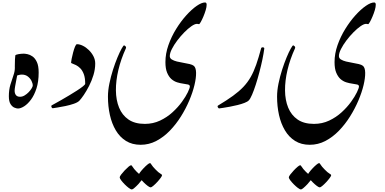

<svg xmlns="http://www.w3.org/2000/svg" viewBox="-20 -857 3055 1525"><path d="M168.9 -430.7Q179.2 -430.7 198.5 -426.8Q217.8 -422.9 238.3 -408.7Q258.8 -394.5 272.9 -364.3Q287.1 -334 287.1 -280.8Q287.1 -208.5 269.8 -154.8Q252.4 -101.1 226.1 -65.7Q199.7 -30.3 171.9 -12.7Q144 4.9 122.6 4.9Q111.8 4.9 94.7 -2Q77.6 -8.8 64 -29.8Q50.3 -50.8 50.3 -92.8Q50.3 -143.1 62.3 -183.3Q74.2 -223.6 85.9 -256.1Q97.7 -288.6 97.7 -314.5Q97.7 -320.3 110.4 -318.1Q123 -315.9 123 -303.2Q123 -293 118.9 -270.8Q114.7 -248.5 109.6 -222.2Q104.5 -195.8 100.3 -172.4Q96.2 -148.9 96.2 -136.7Q96.2 -114.7 106.7 -101.6Q117.2 -88.4 139.2 -88.4Q157.7 -88.4 175.5 -99.1Q193.4 -109.9 208 -125.2Q222.7 -140.6 231.4 -155.3Q240.2 -169.9 240.2 -177.7Q240.2 -194.8 230 -215.1Q219.7 -235.4 200.4 -250Q181.2 -264.6 153.3 -264.6Q138.7 -264.6 126.7 -260.5Q114.7 -256.3 107.9 -256.3Q102.5 -256.3 100.1 -278.3Q97.7 -300.3 97.7 -330.1Q97.7 -359.9 98.9 -385Q100.1 -410.2 101.6 -416.5Q103.5 -422.9 126 -426.8Q148.4 -430.7 168.9 -430.7Z M591.3 -505.9Q613.3 -505.9 638.4 -493.4Q663.6 -481 685.8 -459.2Q708 -437.5 722.2 -410.2Q736.3 -382.8 736.3 -352.5Q736.3 -307.1 722.4 -261.2Q708.5 -215.3 687.5 -174.3Q666.5 -133.3 645.5 -102.5Q624.5 -71.8 610.4 -57.1Q597.2 -43.5 565.9 -32.7Q534.7 -22 499 -14.6Q463.4 -7.3 435.5 -2.9Q407.7 1.5 401.4 2.4Q393.6 4.4 389.2 -6.6Q384.8 -17.6 392.1 -21Q395.5 -22.9 416 -34.2Q436.5 -45.4 466.6 -62.5Q496.6 -79.6 529.5 -99.4Q562.5 -119.1 591.3 -137.7Q620.1 -156.2 638.4 -170.9Q656.7 -185.5 656.7 -191.9Q656.7 -238.8 645.5 -268.3Q634.3 -297.9 617.4 -314.7Q600.6 -331.5 583.7 -339.8Q566.9 -348.1 555.7 -351.8Q544.4 -355.5 544.4 -359.4Q544.4 -367.2 549.1 -390.4Q553.7 -413.6 560.8 -440.4Q567.9 -467.3 575.9 -486.6Q584 -505.9 591.3 -505.9Z M1097.2 293Q1029.8 293 980.7 262.5Q931.6 231.9 899.9 178.5Q868.2 125 852.8 56.2Q837.4 -12.7 837.4 -89.4Q837.4 -138.2 848.9 -193.8Q860.4 -249.5 877.4 -303Q894.5 -356.4 912.8 -400.4Q931.2 -444.3 945.8 -470.5Q960.4 -496.6 965.3 -496.6Q969.2 -496.6 976.8 -489.3Q984.4 -481.9 979 -471.2Q940.4 -386.7 920.2 -301.3Q899.9 -215.8 900.6 -138.9Q901.4 -62 925.8 -2.2Q950.2 57.6 1000.5 92.3Q1050.8 127 1130.4 127Q1195.8 127 1251.2 100.8Q1306.6 74.7 1350.3 34.7Q1394 -5.4 1424.8 -47.9Q1455.6 -90.3 1471.7 -124Q1487.8 -157.7 1487.8 -170.4Q1487.8 -182.1 1473.1 -185.8Q1458.5 -189.5 1435.5 -192.4Q1412.6 -195.3 1387.2 -203.1Q1361.8 -210.9 1340.3 -230Q1320.3 -248.5 1307.1 -280.3Q1293.9 -312 1293.9 -363.8Q1293.9 -430.7 1317.6 -498.3Q1341.3 -565.9 1378.9 -626.7Q1416.5 -687.5 1459.5 -735.1Q1502.4 -782.7 1542 -810.1Q1581.5 -837.4 1608.4 -837.4Q1621.1 -837.4 1621.3 -820.1Q1621.6 -802.7 1614 -777.1Q1606.4 -751.5 1595.5 -725.6Q1584.5 -699.7 1574.7 -682.4Q1564.9 -665 1560.5 -665Q1557.1 -665 1554.2 -666.3Q1551.3 -667.5 1544.4 -667.5Q1527.3 -667.5 1500.2 -648.7Q1473.1 -629.9 1443.6 -599.9Q1414.1 -569.8 1387.9 -535.2Q1361.8 -500.5 1345.2 -467.8Q1328.6 -435.1 1328.6 -411.6Q1328.6 -394.5 1344.7 -384.5Q1360.8 -374.5 1385.5 -368.4Q1410.2 -362.3 1437.3 -357.9Q1464.4 -353.5 1486.6 -348.1Q1508.8 -342.8 1519.5 -334Q1536.6 -319.8 1537.4 -278.8Q1538.1 -237.8 1524.4 -180.7Q1510.7 -123.5 1483.6 -59.3Q1456.5 4.9 1417.5 67.4Q1378.4 129.9 1329.1 180.9Q1279.8 231.9 1221.4 262.5Q1163.1 293 1097.2 293ZM1117.2 551.8Q1117.2 558.1 1105.7 573.5Q1094.2 588.9 1078.1 606.2Q1062 623.5 1047.4 635.7Q1032.7 647.9 1026.9 647.9Q1019 647.9 1003.4 636.2Q987.8 624.5 970.9 607.7Q954.1 590.8 942.4 575.2Q930.7 559.6 930.7 551.8Q930.7 544.9 942.1 529.5Q953.6 514.2 969.7 497.1Q985.8 480 1000.2 467.8Q1014.6 455.6 1021 455.6Q1026.4 455.6 1034.2 469.2Q1042 482.9 1065.9 507.3Q1089.8 530.8 1103.5 538.6Q1117.2 546.4 1117.2 551.8ZM1267.1 534.7Q1267.1 541 1255.6 556.6Q1244.1 572.3 1228 589.6Q1211.9 606.9 1197.3 619.1Q1182.6 631.3 1176.8 631.3Q1168.9 631.3 1153.3 619.6Q1137.7 607.9 1120.8 591.1Q1104 574.2 1092.3 558.3Q1080.6 542.5 1080.6 534.7Q1080.6 527.8 1092 512.5Q1103.5 497.1 1119.6 480Q1135.7 462.9 1150.4 450.7Q1165 438.5 1171.4 438.5Q1176.3 438.5 1184.3 452.4Q1192.4 466.3 1216.3 490.2Q1239.7 514.2 1253.4 521.7Q1267.1 529.3 1267.1 534.7Z M2054.2 -473.6Q2056.6 -481.9 2068.4 -481Q2080.1 -480 2079.1 -471.2Q2074.2 -432.6 2064 -383.5Q2053.7 -334.5 2040 -282.7Q2026.4 -231 2011.5 -184.8Q1996.6 -138.7 1982.2 -105.2Q1967.8 -71.8 1956.5 -60.1Q1945.8 -48.8 1921.6 -39.6Q1897.5 -30.3 1866.7 -22.7Q1835.9 -15.1 1805.9 -9.5Q1775.9 -3.9 1752.9 -0.5Q1730 2.9 1722.2 3.9Q1714.4 4.4 1710 -5.4Q1705.6 -15.1 1712.4 -19Q1781.7 -60.5 1830.6 -95.9Q1879.4 -131.3 1913.3 -167.2Q1947.3 -203.1 1971.4 -245.6Q1995.6 -288.1 2014.9 -343.5Q2034.2 -398.9 2054.2 -473.6Z M2440.4 293Q2373 293 2324 262.5Q2274.9 231.9 2243.2 178.5Q2211.4 125 2196 56.2Q2180.7 -12.7 2180.7 -89.4Q2180.7 -138.2 2192.1 -193.8Q2203.6 -249.5 2220.7 -303Q2237.8 -356.4 2256.1 -400.4Q2274.4 -444.3 2289.1 -470.5Q2303.7 -496.6 2308.6 -496.6Q2312.5 -496.6 2320.1 -489.3Q2327.6 -481.9 2322.3 -471.2Q2283.7 -386.7 2263.4 -301.3Q2243.2 -215.8 2243.9 -138.9Q2244.6 -62 2269 -2.2Q2293.5 57.6 2343.8 92.3Q2394 127 2473.6 127Q2539.1 127 2594.5 100.8Q2649.9 74.7 2693.6 34.7Q2737.3 -5.4 2768.1 -47.9Q2798.8 -90.3 2814.9 -124Q2831.1 -157.7 2831.1 -170.4Q2831.1 -182.1 2816.4 -185.8Q2801.8 -189.5 2778.8 -192.4Q2755.9 -195.3 2730.5 -203.1Q2705.1 -210.9 2683.6 -230Q2663.6 -248.5 2650.4 -280.3Q2637.2 -312 2637.2 -363.8Q2637.2 -430.7 2660.9 -498.3Q2684.6 -565.9 2722.2 -626.7Q2759.8 -687.5 2802.7 -735.1Q2845.7 -782.7 2885.3 -810.1Q2924.8 -837.4 2951.7 -837.4Q2964.4 -837.4 2964.6 -820.1Q2964.8 -802.7 2957.3 -777.1Q2949.7 -751.5 2938.7 -725.6Q2927.7 -699.7 2918 -682.4Q2908.2 -665 2903.8 -665Q2900.4 -665 2897.5 -666.3Q2894.5 -667.5 2887.7 -667.5Q2870.6 -667.5 2843.5 -648.7Q2816.4 -629.9 2786.9 -599.9Q2757.3 -569.8 2731.2 -535.2Q2705.1 -500.5 2688.5 -467.8Q2671.9 -435.1 2671.9 -411.6Q2671.9 -394.5 2688 -384.5Q2704.1 -374.5 2728.8 -368.4Q2753.4 -362.3 2780.5 -357.9Q2807.6 -353.5 2829.8 -348.1Q2852.1 -342.8 2862.8 -334Q2879.9 -319.8 2880.6 -278.8Q2881.3 -237.8 2867.7 -180.7Q2854 -123.5 2826.9 -59.3Q2799.8 4.9 2760.7 67.4Q2721.7 129.9 2672.4 180.9Q2623 231.9 2564.7 262.5Q2506.3 293 2440.4 293ZM2460.4 551.8Q2460.4 558.1 2449 573.5Q2437.5 588.9 2421.4 606.2Q2405.3 623.5 2390.6 635.7Q2376 647.9 2370.1 647.9Q2362.3 647.9 2346.7 636.2Q2331.1 624.5 2314.2 607.7Q2297.4 590.8 2285.6 575.2Q2273.9 559.6 2273.9 551.8Q2273.9 544.9 2285.4 529.5Q2296.9 514.2 2313 497.1Q2329.1 480 2343.5 467.8Q2357.9 455.6 2364.3 455.6Q2369.6 455.6 2377.4 469.2Q2385.3 482.9 2409.2 507.3Q2433.1 530.8 2446.8 538.6Q2460.4 546.4 2460.4 551.8ZM2610.4 534.7Q2610.4 541 2598.9 556.6Q2587.4 572.3 2571.3 589.6Q2555.2 606.9 2540.5 619.1Q2525.9 631.3 2520 631.3Q2512.2 631.3 2496.6 619.6Q2481 607.9 2464.1 591.1Q2447.3 574.2 2435.5 558.3Q2423.8 542.5 2423.8 534.7Q2423.8 527.8 2435.3 512.5Q2446.8 497.1 2462.9 480Q2479 462.9 2493.7 450.7Q2508.3 438.5 2514.6 438.5Q2519.5 438.5 2527.6 452.4Q2535.6 466.3 2559.6 490.2Q2583 514.2 2596.7 521.7Q2610.4 529.3 2610.4 534.7Z"/></svg>

Font: Awami Nastaliq
Style: Regular
Weight: 400
Designer: Peter Martin, SIL International
Foundry: SIL International
Version: Version 3.100